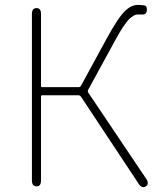

<svg xmlns="http://www.w3.org/2000/svg" viewBox="-20 -759 643 782"><path d="M129 0Q110 0 110 -24V-702Q110 -726 129 -726Q147 -726 147 -702V-409Q147 -404 152 -404H300Q307 -404 310 -410L414 -601Q462 -689 490 -715Q515 -739 542 -739Q555 -739 568 -737Q580 -735 578 -716Q576 -698 557 -700Q552 -700 540 -700Q526 -700 507 -682Q484 -660 446 -589L339 -393Q336 -387 340 -381L576 -30Q589 -10 574 0Q559 10 545 -10L310 -365Q306 -371 298 -371H152Q147 -371 147 -366V-24Q147 0 129 0Z"/></svg>

Font: Resource Han Rounded KR ExtraLight
Style: Regular
Weight: 250
Designer: Cyano Hao (round all glyphs); Ryoko NISHIZUKA 西塚涼子 (kana, bopomofo & ideographs); Paul D. Hunt (Latin, Greek & Cyrillic)
Foundry: Cyano Hao
Version: 0.990